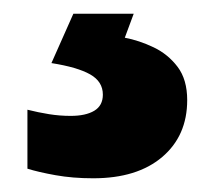

<svg xmlns="http://www.w3.org/2000/svg" viewBox="-20 -20 315 280"><path d="M253 126Q253 178 216.5 209Q180 240 116 240Q86 240 61 235.5Q36 231 20 226V140Q36 144 51.5 146.5Q67 149 83 149Q105 149 117.5 141.5Q130 134 130 118Q130 99 111.5 88.5Q93 78 55 72L87 0H175L162 35Q183 39 204 49Q225 59 239 77.5Q253 96 253 126Z"/></svg>

Font: Noto Sans Symbols ExtraBold
Style: Regular
Weight: 800
Version: Version 2.002